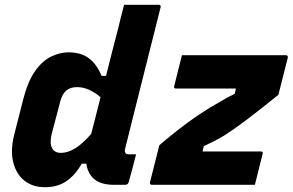

<svg xmlns="http://www.w3.org/2000/svg" viewBox="-20 -770 1219 800"><path d="M265 -552Q317 -552 350 -527.5Q383 -503 403 -454H422Q434 -503 446.5 -552Q459 -601 472 -650Q477 -673 483 -695.5Q489 -718 497 -750H641Q652 -750 649 -739Q624 -640 598 -536Q572 -432 547 -333Q522 -234 501 -149Q498 -137 504 -131Q508 -127 516 -127H547Q540 -98 532 -69Q524 -40 516 -11Q513 0 502 0H454Q401 0 373 -23.5Q345 -47 340 -88H321Q293 -40 256.5 -15Q220 10 167 10Q116 10 81.5 -17.5Q47 -45 35 -94.5Q23 -144 39 -208L77 -357Q96 -431 126 -473.5Q156 -516 192.5 -534Q229 -552 265 -552ZM738 -540H1171Q1181 -540 1179 -529L1140 -375Q1057 -308 1005 -269Q953 -230 917 -207Q892 -192 871.5 -181.5Q851 -171 829 -161L824 -139H1066Q1078 -139 1074 -128Q1066 -95 1058 -64Q1050 -33 1042 0H613Q603 0 605 -11L644 -165Q712 -223 770 -265Q828 -307 885 -339Q903 -350 921 -360Q939 -370 958 -379L963 -401H714Q702 -401 706 -412Q714 -444 722 -476Q730 -508 738 -540ZM203 -144Q214 -133 234 -133Q292 -133 360 -212Q370 -250 379.5 -288Q389 -326 399 -365Q377 -384 352 -395.5Q327 -407 301 -407Q274 -407 257 -393.5Q240 -380 231 -347L195 -210Q190 -189 191.5 -172Q193 -155 203 -144Z"/></svg>

Font: Recursive Sn Lnr St XBd
Style: Italic
Weight: 800
Italic angle: -15°
Version: Version 1.079;hotconv 1.0.112;makeotfexe 2.5.65598; ttfautoh